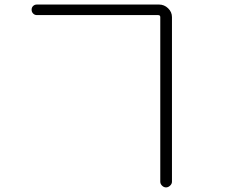

<svg xmlns="http://www.w3.org/2000/svg" viewBox="-20 -773 1040 851"><path d="M143.6 -706.1Q133.8 -706.1 127 -712.9Q120.1 -719.7 120.1 -730Q120.1 -740.2 127 -746.6Q133.8 -752.9 143.6 -752.9H684.6Q708 -752.9 725.1 -736.3Q742.2 -719.7 742.2 -697.3V32.2Q742.2 42 733.9 49.8Q725.6 57.6 715.8 57.6Q706.1 57.6 698.2 49.8Q690.4 42 690.4 32.2V-697.3Q690.4 -706.1 680.7 -706.1Z"/></svg>

Font: Rounded Mgen+ 2m light
Style: Regular
Weight: 200
Designer: [Source Han Sans]
Ryoko NISHIZUKA  (kana & ideographs); Paul D. Hunt (Latin, Greek & Cyrillic); Wenlong ZHANG  (bopomofo
Version: Version 1.059.20150602